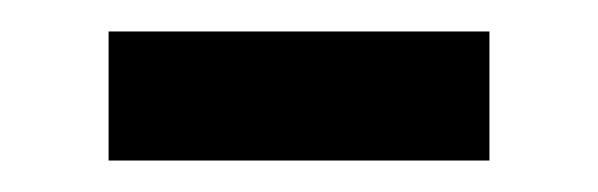

<svg xmlns="http://www.w3.org/2000/svg" viewBox="-20 -358 380 122"><path d="M49 -338H291V-256H49Z"/></svg>

Font: ukannada25
Style: Book
Weight: 400
Designer: Jelle Bosma - Monotype Design Team
Foundry: Monotype Imaging Inc.
Version: Version 2.003